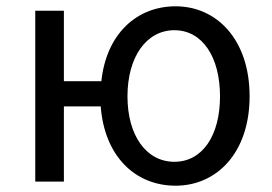

<svg xmlns="http://www.w3.org/2000/svg" viewBox="-20 -577 864 610"><path d="M534 -63C445 -63 385 -146 385 -271C385 -396 445 -481 534 -481C623 -481 679 -396 679 -271C679 -146 623 -63 534 -63ZM183 -319V-543H92V0H183V-239H300C312 -80 410 13 538 13C668 13 773 -91 773 -271C773 -452 668 -557 538 -557C415 -557 318 -470 302 -319Z"/></svg>

Font: Noto Sans Mono CJK SC Regular
Style: Regular
Weight: 400
Designer: Ryoko NISHIZUKA (kana & ideographs); Paul D. Hunt (Latin, Greek & Cyrillic); Wenlong ZHANG (bopomofo); Sandoll Communica
Foundry: Adobe Systems Incorporated
Version: Version 1.005;PS 1.005;hotconv 1.0.96;makeotf.lib2.5.65012